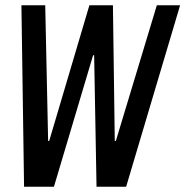

<svg xmlns="http://www.w3.org/2000/svg" viewBox="-20 -706 701 726"><path d="M71 0 61 -686H151L162 -173H166L318 -686H407L414 -173H418L573 -686H661L457 0H345L336 -497H332L184 0Z"/></svg>

Font: Chivo Mono
Style: Italic
Weight: 400
Italic angle: -8.05°
Monospace: yes
Version: Version 1.008